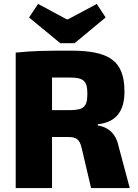

<svg xmlns="http://www.w3.org/2000/svg" viewBox="-20 -958 701 978"><path d="M360 -738 518 -869 473 -938 327 -860H319L174 -938L128 -869L287 -738ZM584 -213C568 -292 515 -313 478 -319V-325C581 -336 614 -403 614 -492C614 -652 532 -700 339 -700C208 -700 148 -699 60 -690V0H245V-260H330C368 -260 385 -248 395 -208L444 0H641ZM335 -397H245V-563H335C406 -563 425 -546 425 -480C425 -414 406 -397 335 -397Z"/></svg>

Font: Exo 2 Extra Bold
Style: Regular
Weight: 800
Designer: Natanael Gama
Version: Version 1.001;PS 001.001;hotconv 1.0.88;makeotf.lib2.5.64775